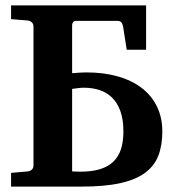

<svg xmlns="http://www.w3.org/2000/svg" viewBox="-20 -691 658 711"><path d="M437 -204.1Q437 -248.5 425.8 -279.5Q414.6 -310.5 394.8 -329.8Q375 -349.1 348.1 -357.7Q321.3 -366.2 290 -366.2Q282.2 -366.2 269.5 -364.7Q256.8 -363.3 247.1 -361.8V-56.2Q252.9 -56.2 260.7 -55.7Q268.6 -55.2 276.9 -55.2Q319.8 -55.2 350.1 -64.5Q380.4 -73.7 399.7 -92.3Q418.9 -110.8 428 -138.7Q437 -166.5 437 -204.1ZM581.1 -204.1Q581.1 -152.8 566.4 -114.7Q551.8 -76.7 517.1 -51Q482.4 -25.4 425 -12.7Q367.7 0 282.2 0H21V-50.8L82 -56.2Q91.3 -57.1 97.7 -62.7Q104 -68.4 104 -78.1V-592.8Q104 -602.5 97.7 -608.4Q91.3 -614.3 82 -615.2L21 -620.1V-670.9H521V-506.8H449.2L436 -591.8Q433.6 -604 428.7 -608.9Q423.8 -613.8 414.1 -613.8H261.7Q253.9 -613.8 250.5 -608.6Q247.1 -603.5 247.1 -599.1V-419.9Q259.3 -420.9 273.2 -421.9Q287.1 -422.9 298.8 -422.9Q364.3 -422.9 416.5 -408Q468.8 -393.1 505.4 -364.7Q542 -336.4 561.5 -295.9Q581.1 -255.4 581.1 -204.1Z"/></svg>

Font: Charis SIL Cyr
Style: Bold
Weight: 700
Foundry: SIL International
Version: Version 5.000